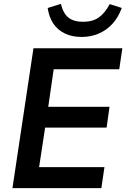

<svg xmlns="http://www.w3.org/2000/svg" viewBox="-20 -967 649 987"><path d="M44 0 152 -719H609L593 -611H256L228 -418H543L528 -311H212L181 -108H517L501 0ZM400 -777Q350 -777 313 -795Q276 -813 254 -846Q232 -879 225 -926L293 -947Q305 -898 332 -876.5Q359 -855 407 -855Q456 -855 487.5 -877Q519 -899 544 -946L606 -926Q588 -877 557.5 -844Q527 -811 486.5 -794Q446 -777 400 -777Z"/></svg>

Font: Nunitoga
Style: Bold Italic
Weight: 700
Italic angle: -9°
Designer: Vernon Adams
Foundry: Vernon Adams
Version: Version 1.0